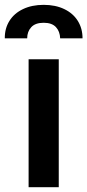

<svg xmlns="http://www.w3.org/2000/svg" viewBox="-59 -776 362 796"><path d="M59.6 -530.3H184.6V0H59.6ZM122.1 -755.9Q170.9 -755.9 207.5 -738.3Q244.1 -720.7 263.7 -689.2Q283.2 -657.7 283.2 -617.2H190.4Q189.5 -645.5 172.9 -663.6Q156.2 -681.6 122.1 -681.6Q87.4 -681.6 70.6 -663.3Q53.7 -645 53.7 -617.2H-39.1Q-39.6 -657.7 -20 -689.2Q-0.5 -720.7 36.4 -738.3Q73.2 -755.9 122.1 -755.9Z"/></svg>

Font: Pretendard GOV SemiBold
Style: Regular
Weight: 600
Designer: Base glyphs from Inter by Rasmus Andersson; Hangeul glyphs from Noto Sans CJK(Source Han Sans) by Jang Soo-young and Kan
Foundry: Kil Hyung-jin
Version: Version 1.309